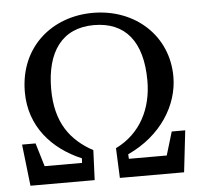

<svg xmlns="http://www.w3.org/2000/svg" viewBox="-50 -736 821 788"><g transform="rotate(-5 360.5 -342.0)"><path d="M44 0H308.6L313.8 -123C222.6 -172.6 163.2 -248.7 163.2 -387.4C163.2 -539.6 228.2 -634.1 360.5 -634.1C489.3 -634.1 559.7 -549.9 559.7 -387.4C559.7 -273.6 510.8 -173.6 407.1 -123L412.4 0H677L696.6 -171.2H641L603.3 -45.9L642.2 -74.9H425.9L457.9 -44.9L454.9 -93.7C593.7 -157.7 667.4 -278 667.4 -395C667.4 -564.5 534 -684.5 360.5 -684.5C192.7 -684.5 54.5 -571.2 54.5 -384.4C54.5 -242.5 144.5 -144.2 264.2 -93.7L261.2 -44.9L293.2 -74.9H78.8L117.7 -45.9L80 -171.2H24.4L44 0Z"/></g></svg>

Font: Source Serif Variable
Style: Regular
Weight: 389
Designer: Frank Grießhammer
Foundry: Adobe Systems Incorporated
Version: Version 3.001;hotconv 1.0.111;makeotfexe 2.5.65597